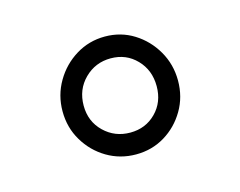

<svg xmlns="http://www.w3.org/2000/svg" viewBox="-50 -790 477 382"><g transform="rotate(-15 189.0 -599.5)"><path d="M70.3 -599.1Q70.3 -632.3 86.7 -660.2Q103 -688 130.1 -704.6Q157.2 -721.2 189.9 -721.2Q222.7 -721.2 249.3 -704.6Q275.9 -688 292 -660.2Q308.1 -632.3 308.1 -599.1Q308.1 -565.4 292 -538.1Q275.9 -510.7 249.3 -494.6Q222.7 -478.5 189.9 -478.5Q157.2 -478.5 130.1 -494.6Q103 -510.7 86.7 -538.1Q70.3 -565.4 70.3 -599.1ZM113.8 -599.1Q113.8 -566.4 136 -544.9Q158.2 -523.4 189.9 -523.4Q221.7 -523.4 242.9 -544.9Q264.2 -566.4 264.2 -599.1Q264.2 -632.3 242.9 -654.3Q221.7 -676.3 189.9 -676.3Q158.2 -676.3 136 -654.3Q113.8 -632.3 113.8 -599.1Z"/></g></svg>

Font: Vazirmatn RD FD ExtraLight
Style: Regular
Weight: 200
Designer: Saber Rastikerdar
Foundry: Saber Rastikerdar
Version: Version 33.003